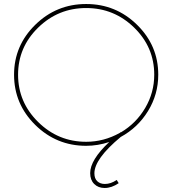

<svg xmlns="http://www.w3.org/2000/svg" viewBox="-20 -723 858 956"><path d="M581 -41Q450 68 450 140Q450 166 464.5 179.5Q479 193 502 193Q532 193 561 173L571 189Q536 213 501 213Q469 213 449 193Q429 173 429 139Q429 73 524 -16Q467 3 409 3Q261 3 155.5 -101Q50 -205 50 -351Q50 -496 155.5 -599.5Q261 -703 409 -703Q557 -703 662.5 -599.5Q768 -496 768 -351Q768 -253 717 -170Q666 -87 581 -41ZM409 -17Q497 -17 576 -61Q577 -62 578.5 -63Q580 -64 581 -65L582 -64Q658 -109 703 -185.5Q748 -262 748 -351Q748 -488 648 -585.5Q548 -683 409 -683Q270 -683 170 -585.5Q70 -488 70 -351Q70 -214 170 -115.5Q270 -17 409 -17Z"/></svg>

Font: Montserrat arm Thin
Style: Regular
Weight: 250
Designer: Julieta Ulanovsky
Foundry: Julieta Ulanovsky
Version: Version 6.000;PS 006.000;hotconv 1.0.88;makeotf.lib2.5.64775